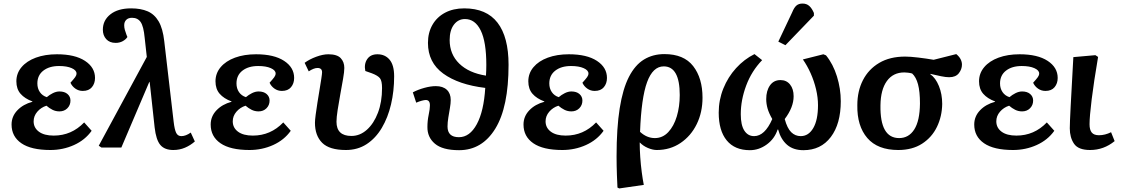

<svg xmlns="http://www.w3.org/2000/svg" viewBox="-20 -829 6321 1079"><path d="M263 14Q155 14 100 -24Q45 -62 45 -129Q45 -175 77.5 -209Q110 -243 162 -257V-259Q119 -275 95.5 -302Q72 -329 72 -372Q72 -417 101 -451.5Q130 -486 181.5 -505Q233 -524 300 -524Q401 -524 457.5 -487Q514 -450 514 -391Q514 -360 496.5 -339Q479 -318 445 -318Q422 -318 403.5 -331Q385 -344 376 -364Q395 -385 402.5 -395.5Q410 -406 410 -416Q410 -434 383 -446Q356 -458 312 -458Q257 -458 223.5 -432Q190 -406 190 -360Q190 -332 204 -311.5Q218 -291 243 -283Q258 -296 277 -305.5Q296 -315 314 -315Q343 -315 359.5 -300.5Q376 -286 376 -264Q376 -238 358.5 -220.5Q341 -203 314 -203Q293 -203 275 -212Q257 -221 241 -235Q210 -225 189.5 -201Q169 -177 169 -147Q169 -111 198.5 -89Q228 -67 282 -67Q382 -67 453 -141L495 -94Q458 -42 396 -14Q334 14 263 14Z M954 14Q905 14 881 -14.5Q857 -43 849 -113L821 -370L817 -364L662 0H550L535 -10L805 -509L793 -617Q787 -681 770.5 -705Q754 -729 722 -729Q701 -729 689.5 -717.5Q678 -706 678 -687Q678 -674 681.5 -661.5Q685 -649 691 -633L696 -621Q687 -607 669.5 -597.5Q652 -588 630 -588Q596 -588 577 -609Q558 -630 558 -662Q558 -715 600.5 -748.5Q643 -782 717 -782Q771 -782 809.5 -765.5Q848 -749 871.5 -709Q895 -669 903 -598L956 -144Q961 -101 970 -82.5Q979 -64 999 -64Q1024 -64 1052 -84L1075 -34Q1050 -12 1019.5 1Q989 14 954 14Z M1382 14Q1274 14 1219 -24Q1164 -62 1164 -129Q1164 -175 1196.5 -209Q1229 -243 1281 -257V-259Q1238 -275 1214.5 -302Q1191 -329 1191 -372Q1191 -417 1220 -451.5Q1249 -486 1300.5 -505Q1352 -524 1419 -524Q1520 -524 1576.5 -487Q1633 -450 1633 -391Q1633 -360 1615.5 -339Q1598 -318 1564 -318Q1541 -318 1522.5 -331Q1504 -344 1495 -364Q1514 -385 1521.5 -395.5Q1529 -406 1529 -416Q1529 -434 1502 -446Q1475 -458 1431 -458Q1376 -458 1342.5 -432Q1309 -406 1309 -360Q1309 -332 1323 -311.5Q1337 -291 1362 -283Q1377 -296 1396 -305.5Q1415 -315 1433 -315Q1462 -315 1478.5 -300.5Q1495 -286 1495 -264Q1495 -238 1477.5 -220.5Q1460 -203 1433 -203Q1412 -203 1394 -212Q1376 -221 1360 -235Q1329 -225 1308.5 -201Q1288 -177 1288 -147Q1288 -111 1317.5 -89Q1347 -67 1401 -67Q1501 -67 1572 -141L1614 -94Q1577 -42 1515 -14Q1453 14 1382 14Z M1924 14Q1831 14 1790.5 -26.5Q1750 -67 1750 -139Q1750 -154 1754 -184.5Q1758 -215 1764 -252.5Q1770 -290 1776 -326Q1782 -362 1786 -388.5Q1790 -415 1790 -423Q1790 -447 1764 -447Q1744 -447 1715 -428L1692 -476Q1719 -496 1757 -510Q1795 -524 1825 -524Q1874 -524 1894.5 -502.5Q1915 -481 1915 -447Q1915 -426 1908 -386Q1901 -346 1892.5 -299.5Q1884 -253 1877.5 -211Q1871 -169 1871 -145Q1871 -65 1955 -65Q2003 -65 2042 -100Q2081 -135 2104 -195.5Q2127 -256 2127 -334Q2127 -374 2115.5 -389Q2104 -404 2070 -417L2033 -430Q2025 -469 2043.5 -496.5Q2062 -524 2101 -524Q2144 -524 2169.5 -493.5Q2195 -463 2195 -400Q2195 -317 2177.5 -242.5Q2160 -168 2125.5 -110Q2091 -52 2040.5 -19Q1990 14 1924 14Z M2560 15Q2467 15 2424 -21.5Q2381 -58 2382 -116Q2382 -150 2389 -183.5Q2396 -217 2396 -235Q2397 -267 2373 -267Q2365 -267 2350 -263Q2335 -259 2319 -252L2300 -310Q2328 -325 2364 -335Q2400 -345 2429 -345Q2469 -345 2491 -324.5Q2513 -304 2513 -267Q2513 -248 2508.5 -222Q2504 -196 2499.5 -168.5Q2495 -141 2495 -118Q2495 -58 2559 -58Q2620 -58 2659.5 -131Q2699 -204 2707 -335Q2557 -353 2471 -415.5Q2385 -478 2385 -588Q2385 -645 2410 -689Q2435 -733 2481 -757.5Q2527 -782 2589 -782Q2714 -782 2776 -701.5Q2838 -621 2838 -465Q2838 -227 2763.5 -106Q2689 15 2560 15ZM2711 -404Q2713 -434 2713 -464Q2713 -594 2681.5 -658Q2650 -722 2593 -722Q2555 -722 2531 -690.5Q2507 -659 2507 -604Q2507 -524 2561 -471.5Q2615 -419 2711 -404Z M3140 14Q3032 14 2977 -24Q2922 -62 2922 -129Q2922 -175 2954.5 -209Q2987 -243 3039 -257V-259Q2996 -275 2972.5 -302Q2949 -329 2949 -372Q2949 -417 2978 -451.5Q3007 -486 3058.5 -505Q3110 -524 3177 -524Q3278 -524 3334.5 -487Q3391 -450 3391 -391Q3391 -360 3373.5 -339Q3356 -318 3322 -318Q3299 -318 3280.5 -331Q3262 -344 3253 -364Q3272 -385 3279.5 -395.5Q3287 -406 3287 -416Q3287 -434 3260 -446Q3233 -458 3189 -458Q3134 -458 3100.5 -432Q3067 -406 3067 -360Q3067 -332 3081 -311.5Q3095 -291 3120 -283Q3135 -296 3154 -305.5Q3173 -315 3191 -315Q3220 -315 3236.5 -300.5Q3253 -286 3253 -264Q3253 -238 3235.5 -220.5Q3218 -203 3191 -203Q3170 -203 3152 -212Q3134 -221 3118 -235Q3087 -225 3066.5 -201Q3046 -177 3046 -147Q3046 -111 3075.5 -89Q3105 -67 3159 -67Q3259 -67 3330 -141L3372 -94Q3335 -42 3273 -14Q3211 14 3140 14Z M3460 230 3450 225Q3448 185 3447 156Q3446 127 3445.5 102.5Q3445 78 3445 50Q3445 -110 3462.5 -220Q3480 -330 3514.5 -397Q3549 -464 3599 -494.5Q3649 -525 3714 -525Q3823 -525 3875.5 -457.5Q3928 -390 3928 -280Q3928 -198 3895.5 -131.5Q3863 -65 3804.5 -25.5Q3746 14 3671 14Q3648 14 3621 2.5Q3594 -9 3576 -28H3575Q3575 9 3578 53Q3581 97 3586.5 138.5Q3592 180 3598 210ZM3660 -53Q3704 -53 3735.5 -86.5Q3767 -120 3783.5 -175Q3800 -230 3800 -295Q3800 -456 3710 -456Q3649 -456 3616.5 -367.5Q3584 -279 3577 -88Q3615 -53 3660 -53Z M4194 15Q4109 15 4064 -40Q4019 -95 4019 -196Q4019 -267 4045 -331.5Q4071 -396 4116.5 -446Q4162 -496 4220 -525L4263 -491Q4204 -430 4173.5 -348.5Q4143 -267 4143 -187Q4143 -126 4163 -95Q4183 -64 4218 -64Q4278 -64 4320 -160Q4301 -193 4293.5 -219.5Q4286 -246 4286 -272Q4286 -319 4307 -349Q4328 -379 4366 -379Q4400 -379 4420 -354Q4440 -329 4440 -288Q4440 -226 4390 -160Q4404 -108 4426.5 -86Q4449 -64 4480 -64Q4524 -64 4550.5 -109.5Q4577 -155 4577 -238Q4577 -281 4566 -327.5Q4555 -374 4535.5 -417.5Q4516 -461 4492 -495L4607 -524L4622 -518Q4662 -469 4683.5 -399.5Q4705 -330 4705 -260Q4705 -133 4649 -59Q4593 15 4495 15Q4438 15 4403 -15.5Q4368 -46 4353 -101H4350Q4333 -49 4289 -17Q4245 15 4194 15ZM4394 -575 4354 -595 4432 -760Q4443 -787 4456 -798Q4469 -809 4490 -809Q4513 -809 4528 -795.5Q4543 -782 4554 -756V-741Z M5028 14Q4912 14 4854 -53.5Q4796 -121 4798 -238Q4798 -317 4829.5 -378.5Q4861 -440 4921 -475.5Q4981 -511 5067 -511Q5095 -511 5141 -505.5Q5187 -500 5227 -493L5354 -525Q5371 -511 5378.5 -496Q5386 -481 5386 -466Q5386 -440 5368.5 -417.5Q5351 -395 5314 -395Q5296 -395 5269 -400.5Q5242 -406 5208 -414V-412Q5238 -391 5256.5 -345.5Q5275 -300 5275 -245Q5274 -175 5245.5 -116Q5217 -57 5162 -21.5Q5107 14 5028 14ZM5033 -53Q5087 -53 5118 -101.5Q5149 -150 5150 -247Q5150 -315 5139 -355.5Q5128 -396 5106 -416Q5095 -419 5083 -420.5Q5071 -422 5062 -422Q4999 -422 4964 -373.5Q4929 -325 4928 -237Q4925 -53 5033 -53Z M5673 14Q5565 14 5510 -24Q5455 -62 5455 -129Q5455 -175 5487.5 -209Q5520 -243 5572 -257V-259Q5529 -275 5505.5 -302Q5482 -329 5482 -372Q5482 -417 5511 -451.5Q5540 -486 5591.5 -505Q5643 -524 5710 -524Q5811 -524 5867.5 -487Q5924 -450 5924 -391Q5924 -360 5906.5 -339Q5889 -318 5855 -318Q5832 -318 5813.5 -331Q5795 -344 5786 -364Q5805 -385 5812.5 -395.5Q5820 -406 5820 -416Q5820 -434 5793 -446Q5766 -458 5722 -458Q5667 -458 5633.5 -432Q5600 -406 5600 -360Q5600 -332 5614 -311.5Q5628 -291 5653 -283Q5668 -296 5687 -305.5Q5706 -315 5724 -315Q5753 -315 5769.5 -300.5Q5786 -286 5786 -264Q5786 -238 5768.5 -220.5Q5751 -203 5724 -203Q5703 -203 5685 -212Q5667 -221 5651 -235Q5620 -225 5599.5 -201Q5579 -177 5579 -147Q5579 -111 5608.5 -89Q5638 -67 5692 -67Q5792 -67 5863 -141L5905 -94Q5868 -42 5806 -14Q5744 14 5673 14Z M6106 14Q6040 14 6016 -21Q5992 -56 5992 -108Q5992 -137 5997 -233.5Q6002 -330 6012 -508L6136 -519L6151 -509Q6127 -368 6115 -270.5Q6103 -173 6103 -131Q6103 -99 6115.5 -84Q6128 -69 6156 -69Q6190 -69 6224 -86L6244 -36Q6183 14 6106 14Z"/></svg>

Font: Literata 12pt SemiBold
Style: Italic
Weight: 600
Italic angle: -2°
Designer: Latin by Veronika Burian and Jose Scaglione. Greek by Irene Vlachou. Cyrillic by Vera Evstafieva
Foundry: TypeTogether
Version: Version 3.002